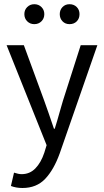

<svg xmlns="http://www.w3.org/2000/svg" viewBox="-20 -706 506 935"><path d="M195.8 37.6 207 1 12.2 -485.8H96.2L195.3 -215.8Q215.3 -160.6 242.7 -79.1H246.6Q258.8 -117.7 269.5 -156.7Q272.9 -168 277.1 -183.1Q281.2 -198.2 286.6 -215.8L373 -485.8H454.1L271 40.5Q242.2 120.6 200 165Q157.7 209.5 89.4 209.5Q58.6 209.5 33.2 199.7L48.3 134.8Q70.3 142.1 85.4 142.1Q125 142.1 152.3 114Q179.7 85.9 195.8 37.6ZM147 -685.5Q168 -685.5 181.9 -671.6Q195.8 -657.7 195.8 -637.2Q195.8 -616.2 181.9 -602.3Q168 -588.4 147 -588.4Q126.5 -588.4 112.5 -602.3Q98.6 -616.2 98.6 -637.2Q98.6 -657.7 112.5 -671.6Q126.5 -685.5 147 -685.5ZM318.4 -685.5Q339.8 -685.5 353.5 -671.9Q367.2 -658.2 367.2 -637.2Q367.2 -615.7 353.8 -602.1Q340.3 -588.4 318.4 -588.4Q297.9 -588.4 284.4 -602.3Q271 -616.2 271 -637.2Q271 -657.7 284.4 -671.6Q297.9 -685.5 318.4 -685.5Z"/></svg>

Font: Varta
Style: Regular
Weight: 400
Designer: Joana Correia, Viktoriya Grabowska, Eben Sorkin
Foundry: Sorkin Type
Version: Version 1.003; ttfautohint (v1.3) -l 8 -r 24 -G 200 -x 12 -H